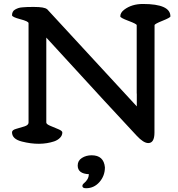

<svg xmlns="http://www.w3.org/2000/svg" viewBox="-20 -721 910 982"><path d="M434.6 169.9Q377.4 167.5 377.4 125.5Q377.4 100.6 398.9 86.9Q420.4 73.2 448.7 73.2Q510.7 73.2 516.6 134.8Q516.6 178.2 488.8 210Q460.9 241.7 420.4 241.7Q401.4 241.7 401.4 230.5Q401.4 222.7 408.7 216.8Q433.6 196.8 434.6 169.9ZM770 -43Q770 10.7 738.3 10.7Q713.9 10.7 678.7 -27.3Q573.7 -138.7 216.8 -528.8V-94.2Q216.8 -85.9 237.3 -77.4Q257.8 -68.8 278.3 -60.3Q298.8 -51.8 298.8 -43.5Q298.8 -28.3 287.1 -16.4Q275.4 -4.4 257.3 2Q184.1 26.4 91.8 2.9Q41.5 -9.8 41.5 -44.4Q41.5 -56.2 62.7 -62Q84 -67.9 105 -74.5Q126 -81.1 126 -94.2V-602.5Q126 -611.8 83.7 -622.8Q41.5 -633.8 41.5 -643.1Q41.5 -652.3 45.2 -659.9Q48.8 -667.5 57.1 -672.1Q65.4 -676.8 73.7 -679.7Q82 -682.6 96.2 -683.6Q116.2 -685.5 147.5 -685.5H153.8Q207.5 -685.5 220.7 -673.8V-674.3L679.7 -176.8V-240.7L679.2 -244.1V-592.3Q679.2 -598.6 637.2 -614.3Q595.2 -629.9 595.2 -637.2Q595.2 -656.2 615.2 -671.4Q653.8 -700.7 710.9 -700.7Q851.6 -700.7 851.6 -637.2Q851.6 -630.9 811 -614.7Q770.5 -598.6 770.5 -592.3Z"/></svg>

Font: Corben
Style: Regular
Weight: 400
Designer: vernon adams
Foundry: vernon adams
Version: Version 1.101